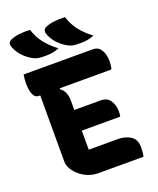

<svg xmlns="http://www.w3.org/2000/svg" viewBox="-168 -1036 935 1136"><g transform="rotate(-20 300.0 -468.0)"><path d="M161 -935Q177 -885 206 -847.5Q235 -810 282 -775Q257 -765 237 -762Q217 -759 192 -759Q167 -759 151 -761.5Q135 -764 118 -773Q87 -790 63 -815Q39 -840 26 -871Q11 -906 36 -918Q59 -929 90.5 -933Q122 -937 161 -935ZM381 -935Q397 -885 426 -847.5Q455 -810 502 -775Q477 -765 457 -762Q437 -759 412 -759Q387 -759 371 -761.5Q355 -764 338 -773Q307 -790 283 -815Q259 -840 246 -871Q231 -906 256 -918Q279 -929 310.5 -933Q342 -937 381 -935ZM250 0Q206 0 168.5 -20.5Q131 -41 108 -72Q85 -103 85 -132V-550H76Q58 -550 48 -564.5Q38 -579 34 -601Q30 -623 30 -645Q30 -658 31.5 -672Q33 -686 35 -700H469Q499 -700 514 -682.5Q529 -665 534.5 -642.5Q540 -620 540 -604Q540 -588 538.5 -574.5Q537 -561 533 -550H209L207 -544Q245 -520 245 -457V-400H409Q453 -400 471.5 -370Q490 -340 490 -304Q490 -293 489.5 -285.5Q489 -278 487 -270H245V-150H429Q474 -150 507.5 -129Q541 -108 541 -58Q541 -42 539.5 -26.5Q538 -11 535 0Z"/></g></svg>

Font: Recursive Mn Csl St XBd
Style: Regular
Weight: 800
Monospace: yes
Version: Version 1.079;hotconv 1.0.112;makeotfexe 2.5.65598; ttfautoh